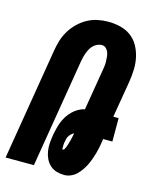

<svg xmlns="http://www.w3.org/2000/svg" viewBox="-113 -819 726 904"><g transform="rotate(15 250.0 -367.5)"><path d="M287 8Q268 8 249.5 2.5Q231 -3 217.5 -15.5Q204 -28 196 -45Q188 -62 185 -81Q182 -100 183.5 -119.5Q185 -139 188 -159Q191 -176 195 -192Q199 -208 205 -224Q211 -240 220.5 -255Q230 -270 242.5 -282.5Q255 -295 270.5 -304Q286 -313 302 -316L335 -514Q337 -526 338.5 -537.5Q340 -549 339.5 -560.5Q339 -572 338 -583Q337 -594 333 -604Q329 -614 321 -621.5Q313 -629 301 -629Q290 -629 279 -624Q268 -619 259.5 -610.5Q251 -602 245.5 -591.5Q240 -581 236 -570Q232 -559 229.5 -548Q227 -537 225 -526L138 0H0L90 -545Q94 -570 101.5 -595Q109 -620 123 -643.5Q137 -667 157 -686.5Q177 -706 200.5 -719Q224 -732 250 -737.5Q276 -743 302 -743Q332 -743 361 -736Q390 -729 413 -712Q436 -695 450 -670Q464 -645 470.5 -616Q477 -587 476 -556.5Q475 -526 470 -495L440 -317H466V-203H421L419 -190Q417 -175 414 -160Q411 -145 406.5 -129.5Q402 -114 396.5 -99Q391 -84 384 -69.5Q377 -55 367.5 -41.5Q358 -28 346 -16.5Q334 -5 318.5 1.5Q303 8 287 8ZM251 -106Q255 -106 258 -111Q261 -116 262.5 -120.5Q264 -125 266 -129.5Q268 -134 269 -138.5Q270 -143 271.5 -147.5Q273 -152 274.5 -157Q276 -162 276.5 -166.5Q277 -171 278.5 -175.5Q280 -180 280.5 -184.5Q281 -189 282 -194Q275 -190 269.5 -185Q264 -180 259.5 -173.5Q255 -167 253 -159.5Q251 -152 250 -145Q249 -142 248.5 -138.5Q248 -135 248 -131.5Q248 -128 247.5 -124.5Q247 -121 247.5 -117.5Q248 -114 247.5 -110Q247 -106 251 -106Z"/></g></svg>

Font: Iosevka Term Curly Heavy
Style: Italic
Weight: 900
Italic angle: -9°
Designer: Belleve Invis
Foundry: Belleve Invis
Version: Version 32.3.0